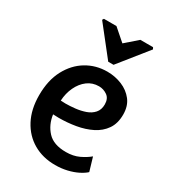

<svg xmlns="http://www.w3.org/2000/svg" viewBox="-170 -779 788 877"><g transform="rotate(30 224.5 -341.0)"><path d="M118 -686H184L247 -631L310 -686H377L382 -677L261 -526H233L113 -678ZM258 4Q193 4 143 -25Q93 -54 64.5 -108Q36 -162 36 -236Q36 -315 65.5 -370.5Q95 -426 144 -455.5Q193 -485 253 -485Q294 -485 330.5 -470Q367 -455 390 -425.5Q413 -396 413 -351Q413 -304 391.5 -273Q370 -242 334 -224Q298 -206 254 -198.5Q210 -191 165 -191L135 -192Q142 -141 174 -106.5Q206 -72 271 -72Q310 -72 339.5 -86Q369 -100 389 -117L410 -46Q396 -33 373 -21.5Q350 -10 320.5 -3Q291 4 258 4ZM134 -264 159 -263Q182 -263 209.5 -266Q237 -269 261.5 -277.5Q286 -286 301.5 -303.5Q317 -321 317 -349Q317 -380 297 -394Q277 -408 253 -408Q219 -408 193 -388.5Q167 -369 151.5 -336Q136 -303 134 -264Z"/></g></svg>

Font: Kreon
Style: Regular
Weight: 400
Designer: Julia Petretta
Foundry: Julia Petretta and Eli Heuer
Version: Version 2.002